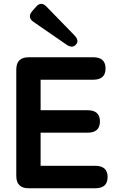

<svg xmlns="http://www.w3.org/2000/svg" viewBox="-20 -1006 628 1026"><path d="M133 0Q67 0 67 -66V-634Q67 -700 133 -700H478Q544 -700 544 -640Q544 -580 478 -580H197V-417H448Q514 -417 514 -357Q514 -297 448 -297H197V-120H489Q555 -120 555 -60Q555 0 489 0ZM386 -768Q367 -746 336 -767L159 -889Q125 -913 151 -945L172 -969Q199 -1001 228 -971L378 -817Q405 -788 386 -768Z"/></svg>

Font: Zen Maru Gothic Black
Style: Regular
Weight: 900
Designer: Yoshimichi Ohira
Foundry: Positype
Version: Version 1.001